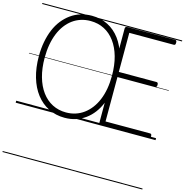

<svg xmlns="http://www.w3.org/2000/svg" viewBox="-196 -1197 1810 1879"><g transform="rotate(15 708.5 -257.5)"><path d="M499 19Q409 19 335.5 -18Q262 -55 209.5 -123Q157 -191 129 -286.5Q101 -382 101 -499Q101 -576 114 -644.5Q127 -713 151 -770.5Q175 -828 210.5 -873Q246 -918 290.5 -950Q335 -982 388 -998.5Q441 -1015 502 -1015Q593 -1015 665 -978Q737 -941 787.5 -873Q838 -805 864.5 -710Q891 -615 891 -499Q891 -421 878.5 -352.5Q866 -284 842.5 -226Q819 -168 785 -123Q751 -78 707.5 -46.5Q664 -15 612 2Q560 19 499 19ZM499 -35Q550 -35 595 -49.5Q640 -64 678 -92Q716 -120 746.5 -160Q777 -200 798.5 -251.5Q820 -303 831 -365Q842 -427 842 -499Q842 -606 818 -691Q794 -776 749 -837Q704 -898 641.5 -930Q579 -962 502 -962Q451 -962 405.5 -947.5Q360 -933 322 -905Q284 -877 254 -837Q224 -797 203 -745.5Q182 -694 171 -632Q160 -570 160 -499Q160 -392 184 -306.5Q208 -221 253 -160Q298 -99 360.5 -67Q423 -35 499 -35ZM869 0Q855 0 848.5 -5.5Q842 -11 842 -23V-979Q842 -989 849 -993.5Q856 -998 870 -998H1348Q1357 -998 1361 -992.5Q1365 -987 1365 -973Q1365 -959 1361 -953.5Q1357 -948 1348 -948H897V-552H1279Q1287 -552 1291.5 -546.5Q1296 -541 1296 -528Q1296 -514 1291.5 -508Q1287 -502 1279 -502H897V-50H1348Q1357 -50 1361 -44.5Q1365 -39 1365 -25Q1365 -11 1361 -5.5Q1357 0 1348 0ZM0 490H1417V500H0ZM0 -20H1417V0H0ZM0 -505H1417V-500H0ZM0 -1010H1417V-1000H0Z"/></g></svg>

Font: Playwrite ES Guides
Style: Regular
Weight: 400
Designer: Veronika Burian, José Scaglione
Foundry: TypeTogether
Version: Version 1.003